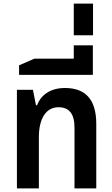

<svg xmlns="http://www.w3.org/2000/svg" viewBox="-20 -1047 624 1067"><path d="M74 0H196V-285C196 -387 235 -451 305 -451C363 -451 394 -416 394 -339V0H515V-359C515 -494 455 -558 341 -558C260 -558 207 -519 186 -462H180L163 -548H74Z M390 -795V-721H171L86 -684V-631H496V-795Z M390 -851H497V-1027H390Z"/></svg>

Font: Noto Sans Thai SemiCondensed Semi
Style: Regular
Weight: 600
Width: 4
Designer: Monotype Design Team
Foundry: Monotype Imaging Inc.
Version: Version 1.901